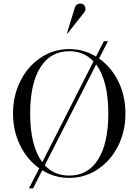

<svg xmlns="http://www.w3.org/2000/svg" viewBox="-20 -981 774 1076"><path d="M358 -793 355 -794 400 -940Q407 -961 431 -961Q444 -961 451.5 -952Q459 -943 459 -930Q459 -923 454.5 -915.5Q450 -908 437 -893L423 -875ZM683 -345Q683 -245 641.5 -162.5Q600 -80 527.5 -32Q455 16 368 16Q285 16 217 -27L165 75H142L200 -38Q132 -86 92.5 -167Q53 -248 53 -345Q53 -445 94.5 -527.5Q136 -610 208.5 -658Q281 -706 368 -706Q450 -706 518 -664L562 -750H585L535 -653Q604 -605 643.5 -524Q683 -443 683 -345ZM217 -72 504 -637Q450 -694 368 -694Q263 -694 206 -603Q149 -512 149 -345Q149 -163 217 -72ZM587 -345Q587 -527 519 -620L231 -55Q284 3 368 3Q473 3 530 -87.5Q587 -178 587 -345Z"/></svg>

Font: Libre Caslon Display
Style: Regular
Weight: 400
Designer: Pablo Impallari, Rodrigo Fuenzalida
Foundry: Pablo Impallari, Rodrigo Fuenzalida
Version: Version 1.100; ttfautohint (v1.6) -l 8 -r 50 -G 200 -x 14 -D